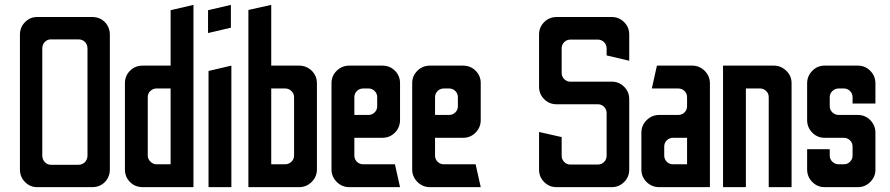

<svg xmlns="http://www.w3.org/2000/svg" viewBox="-20 -770 3662 790"><path d="M132 0Q104 0 83 -21Q62 -42 62 -73V-627Q62 -658 83 -679Q104 -700 132 -700H359Q391 -700 411.5 -679Q432 -658 432 -627V-73Q432 -42 411.5 -21Q391 0 359 0ZM189 -92H302Q319 -92 329.5 -103Q340 -114 340 -130V-570Q340 -587 329.5 -597.5Q319 -608 302 -608H189Q175 -608 164.5 -597.5Q154 -587 154 -570V-130Q154 -114 164.5 -103Q175 -92 189 -92Z M567 0Q536 0 515 -21Q494 -42 494 -73V-427Q494 -458 515 -479Q536 -500 567 -500H682V-728L776 -750V0ZM624 -94H682V-406H624Q610 -406 599 -396Q588 -386 588 -370V-130Q588 -116 599 -105Q610 -94 624 -94Z M836 -634V-728L930 -750V-656ZM838 0V-478L932 -500V0Z M1002 0V-729L1096 -750V-500H1211Q1241 -500 1262.5 -479Q1284 -458 1284 -427V-73Q1284 -43 1262.5 -21.5Q1241 0 1211 0ZM1096 -94H1153Q1168 -94 1179 -104.5Q1190 -115 1190 -130V-370Q1190 -385 1179 -395.5Q1168 -406 1153 -406H1096Z M1417 0Q1387 0 1365.5 -21.5Q1344 -43 1344 -73V-428Q1344 -458 1365.5 -479Q1387 -500 1417 -500H1553Q1584 -500 1605 -479Q1626 -458 1626 -428V-276Q1626 -246 1605 -224.5Q1584 -203 1553 -203H1438V-130Q1438 -115 1448.5 -104.5Q1459 -94 1475 -94H1605L1626 0ZM1438 -297H1496Q1511 -297 1521.5 -307.5Q1532 -318 1532 -333V-370Q1532 -385 1521.5 -395.5Q1511 -406 1496 -406H1475Q1459 -406 1448.5 -395.5Q1438 -385 1438 -370Z M1749 0Q1719 0 1697.5 -21.5Q1676 -43 1676 -73V-428Q1676 -458 1697.5 -479Q1719 -500 1749 -500H1885Q1916 -500 1937 -479Q1958 -458 1958 -428V-276Q1958 -246 1937 -224.5Q1916 -203 1885 -203H1770V-130Q1770 -115 1780.5 -104.5Q1791 -94 1807 -94H1937L1958 0ZM1770 -297H1828Q1843 -297 1853.5 -307.5Q1864 -318 1864 -333V-370Q1864 -385 1853.5 -395.5Q1843 -406 1828 -406H1807Q1791 -406 1780.5 -395.5Q1770 -385 1770 -370Z M2270 0Q2240 0 2219 -21Q2198 -42 2198 -72V-227L2291 -206V-129Q2291 -114 2301.5 -103.5Q2312 -93 2326 -93H2440Q2455 -93 2465.5 -103.5Q2476 -114 2476 -129V-305Q2476 -320 2465.5 -330.5Q2455 -341 2440 -341H2270Q2240 -341 2219 -362Q2198 -383 2198 -413V-628Q2198 -658 2219 -679Q2240 -700 2270 -700H2497Q2527 -700 2548 -679Q2569 -658 2569 -628V-520L2476 -542V-571Q2476 -586 2465.5 -596.5Q2455 -607 2440 -607H2326Q2312 -607 2301.5 -596.5Q2291 -586 2291 -571V-470Q2291 -455 2301.5 -444.5Q2312 -434 2326 -434H2497Q2527 -434 2548 -413Q2569 -392 2569 -362V-72Q2569 -42 2548 -21Q2527 0 2497 0Z M2692 0Q2662 0 2640.5 -21Q2619 -42 2619 -73V-224Q2619 -254 2640.5 -275.5Q2662 -297 2692 -297H2770Q2786 -297 2796.5 -307.5Q2807 -318 2807 -333V-370Q2807 -385 2796.5 -395.5Q2786 -406 2770 -406H2662L2683 -500H2828Q2858 -500 2879.5 -478.5Q2901 -457 2901 -427V0ZM2749 -94H2807V-203H2749Q2734 -203 2723.5 -192.5Q2713 -182 2713 -167V-130Q2713 -115 2723.5 -104.5Q2734 -94 2749 -94Z M2955 0V-500H3164Q3193 -500 3215 -479Q3237 -458 3237 -428V0H3143V-370Q3143 -386 3132 -396Q3121 -406 3107 -406H3049V0Z M3373 0Q3343 0 3322 -21.5Q3301 -43 3301 -73V-156H3394V-130Q3394 -115 3405 -104.5Q3416 -94 3431 -94H3452Q3467 -94 3477.5 -104.5Q3488 -115 3488 -130V-167Q3488 -182 3477.5 -192.5Q3467 -203 3452 -203H3373Q3343 -203 3322 -224.5Q3301 -246 3301 -276V-427Q3301 -457 3322 -478.5Q3343 -500 3373 -500H3510Q3540 -500 3561 -478.5Q3582 -457 3582 -427V-344H3488V-370Q3488 -385 3477.5 -395.5Q3467 -406 3452 -406H3431Q3416 -406 3405 -395.5Q3394 -385 3394 -370V-333Q3394 -318 3405 -307.5Q3416 -297 3431 -297H3510Q3540 -297 3561 -275.5Q3582 -254 3582 -224V-69Q3581 -41 3560 -20.5Q3539 0 3510 0Z"/></svg>

Font: Odibee Sans
Style: Regular
Weight: 400
Designer: James Barnard - Barnard Co. Limited
Version: Version 2.001; ttfautohint (v1.8.3)